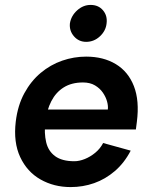

<svg xmlns="http://www.w3.org/2000/svg" viewBox="-20 -747 624 780"><path d="M267 13Q199 13 144.5 -18Q90 -49 62 -109Q34 -169 44 -253Q52 -319 79 -368.5Q106 -418 145.5 -451Q185 -484 232.5 -500.5Q280 -517 330 -517Q400 -517 450.5 -486.5Q501 -456 524 -397Q547 -338 536 -252L532 -221H137L147 -302H418Q420 -316 415 -334.5Q410 -353 398 -370.5Q386 -388 366 -400Q346 -412 317 -412Q271 -412 239 -392Q207 -372 188.5 -336Q170 -300 164 -252Q159 -206 167.5 -169.5Q176 -133 204 -112.5Q232 -92 282 -92Q302 -92 324.5 -101Q347 -110 367 -126.5Q387 -143 399 -166L511 -135Q485 -85 446.5 -52Q408 -19 362.5 -3Q317 13 267 13ZM330 -577Q300 -577 280.5 -599.5Q261 -622 264 -652Q269 -683 293.5 -705Q318 -727 348 -727Q380 -727 398.5 -705Q417 -683 413 -652Q410 -622 386 -599.5Q362 -577 330 -577Z"/></svg>

Font: Inclusive Sans SemiBold
Style: Italic
Weight: 600
Italic angle: -7°
Designer: Olivia King
Foundry: Olivia King
Version: Version 2.004